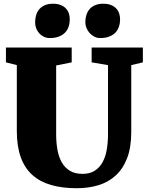

<svg xmlns="http://www.w3.org/2000/svg" viewBox="-20 -997 787 1025"><path d="M514.6 -793.9Q497.1 -793.9 482.7 -801.8Q468.3 -809.6 457.8 -821.5Q447.3 -833.5 441.4 -848.4Q435.5 -863.3 435.5 -877.9Q435.5 -898.9 441.2 -917Q446.8 -935.1 458.5 -948.5Q470.2 -961.9 488.3 -969.5Q506.3 -977.1 531.2 -977.1H531.7Q555.2 -977.1 572.3 -970.2Q589.4 -963.4 600.1 -952.1Q610.8 -940.9 616 -925.8Q621.1 -910.6 621.1 -894Q621.1 -873 615 -854.7Q608.9 -836.4 596.2 -823Q583.5 -809.6 563.2 -801.8Q543 -793.9 515.1 -793.9ZM246.1 -793.9Q228.5 -793.9 214.1 -800.8Q199.7 -807.6 189.5 -819.1Q179.2 -830.6 173.3 -845.7Q167.5 -860.8 167.5 -877.9Q167.5 -898.9 173.1 -917Q178.7 -935.1 190.4 -948.5Q202.1 -961.9 220.2 -969.5Q238.3 -977.1 263.2 -977.1H263.7Q287.1 -977.1 304 -970.2Q320.8 -963.4 331.5 -952.1Q342.3 -940.9 347.4 -925.8Q352.5 -910.6 352.5 -894Q352.5 -873 346.4 -854.7Q340.3 -836.4 327.4 -823Q314.5 -809.6 294.4 -801.8Q274.4 -793.9 246.6 -793.9ZM69.8 -649.4 11.7 -664.1V-743.2H362.8V-664.1L279.8 -647.5V-280.8Q279.8 -233.9 287.1 -195.1Q294.4 -156.2 311 -128.2Q327.6 -100.1 354.5 -84.5Q381.3 -68.8 420.9 -68.8Q459 -68.8 485.1 -85.2Q511.2 -101.6 527.1 -130.1Q543 -158.7 549.8 -197.5Q556.6 -236.3 556.6 -280.8V-649.4L469.2 -664.1V-743.2H742.7V-664.1L680.7 -649.4V-292Q680.7 -210.4 658.9 -153.6Q637.2 -96.7 598.4 -60.8Q559.6 -24.9 506.3 -8.5Q453.1 7.8 389.6 7.8Q311.5 7.8 252 -9.5Q192.4 -26.9 151.9 -63.7Q111.3 -100.6 90.6 -158.4Q69.8 -216.3 69.8 -297.4Z"/></svg>

Font: Merriweather UltraBold
Style: Regular
Weight: 900
Designer: Eben Sorkin ( sorkintype@gmail.com )
Foundry: Eben Sorkin
Version: Version 1.570; ttfautohint (v1.3) -l 8 -r 32 -G 0 -x 0 -H 60